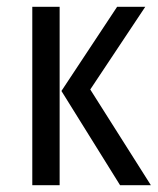

<svg xmlns="http://www.w3.org/2000/svg" viewBox="-20 -546 465 566"><path d="M155.8 -525.9V0H75.2V-525.9ZM408.2 -525.9 246.1 -282.2 424.8 0H334L161.1 -277.8L325.2 -525.9Z"/></svg>

Font: Fira Sans Compressed Book
Style: Regular
Weight: 350
Width: 1
Designer: Carrois Corporate & Edenspiekermann AG
Foundry: Carrois Corporate GbR & Edenspiekermann AG
Version: Version 4.203;PS 004.203;hotconv 1.0.88;makeotf.lib2.5.64775